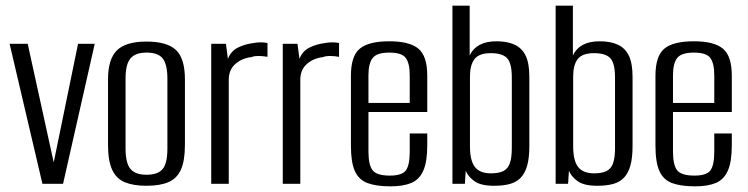

<svg xmlns="http://www.w3.org/2000/svg" viewBox="-20 -650 2644 679"><path d="M130 0 14 -495H78L171 -71H169L256 -495H315L203 0Z M498 7Q452 7 421.5 -5.5Q391 -18 376.5 -50Q362 -82 362 -138V-369Q362 -441 393.5 -472Q425 -503 498 -503Q571 -503 602.5 -473Q634 -443 634 -369V-138Q634 -82 620 -50.5Q606 -19 576 -6Q546 7 498 7ZM498 -32Q538 -32 555 -52Q572 -72 572 -125V-372Q572 -421 556 -442.5Q540 -464 498 -464Q459 -464 441.5 -443.5Q424 -423 424 -372V-125Q424 -73 441.5 -52.5Q459 -32 498 -32Z M727 0V-495H779L786 -442Q797 -470 822 -482Q847 -494 872 -497Q900 -503 926 -498V-449Q922 -450 912 -451Q902 -452 890.5 -452Q879 -452 869 -448Q835 -444 812 -423.5Q789 -403 789 -368V0Z M980 0V-495H1032L1039 -442Q1050 -470 1075 -482Q1100 -494 1125 -497Q1153 -503 1179 -498V-449Q1175 -450 1165 -451Q1155 -452 1143.5 -452Q1132 -452 1122 -448Q1088 -444 1065 -423.5Q1042 -403 1042 -368V0Z M1361 9Q1311 9 1280 -2.5Q1249 -14 1235 -45Q1221 -76 1221 -135V-382Q1221 -452 1252.5 -478Q1284 -504 1357 -504Q1428 -504 1459.5 -478Q1491 -452 1491 -382V-254H1283V-114Q1283 -66 1298 -47.5Q1313 -29 1359 -29Q1401 -29 1415 -47Q1429 -65 1429 -114V-178H1491V-136Q1491 -78 1477 -46.5Q1463 -15 1434.5 -3Q1406 9 1361 9ZM1283 -286H1429V-384Q1429 -426 1415 -445Q1401 -464 1357 -464Q1313 -464 1298 -445Q1283 -426 1283 -384Z M1727 7Q1680 7 1657.5 -9.5Q1635 -26 1627 -46L1624 0H1580V-630H1641V-454Q1653 -479 1676.5 -491.5Q1700 -504 1736 -504Q1774 -504 1800 -492Q1826 -480 1839 -453Q1852 -426 1852 -378V-133Q1852 -92 1844.5 -65Q1837 -38 1822 -22Q1807 -6 1783.5 0.5Q1760 7 1727 7ZM1716 -37Q1744 -37 1760 -45Q1776 -53 1783 -72.5Q1790 -92 1790 -127V-376Q1790 -426 1773.5 -444Q1757 -462 1716 -462Q1674 -462 1658 -441Q1642 -420 1642 -380V-133Q1642 -82 1659.5 -59.5Q1677 -37 1716 -37Z M2092 7Q2045 7 2022.5 -9.5Q2000 -26 1992 -46L1989 0H1945V-630H2006V-454Q2018 -479 2041.5 -491.5Q2065 -504 2101 -504Q2139 -504 2165 -492Q2191 -480 2204 -453Q2217 -426 2217 -378V-133Q2217 -92 2209.5 -65Q2202 -38 2187 -22Q2172 -6 2148.5 0.5Q2125 7 2092 7ZM2081 -37Q2109 -37 2125 -45Q2141 -53 2148 -72.5Q2155 -92 2155 -127V-376Q2155 -426 2138.5 -444Q2122 -462 2081 -462Q2039 -462 2023 -441Q2007 -420 2007 -380V-133Q2007 -82 2024.5 -59.5Q2042 -37 2081 -37Z M2438 9Q2388 9 2357 -2.5Q2326 -14 2312 -45Q2298 -76 2298 -135V-382Q2298 -452 2329.5 -478Q2361 -504 2434 -504Q2505 -504 2536.5 -478Q2568 -452 2568 -382V-254H2360V-114Q2360 -66 2375 -47.5Q2390 -29 2436 -29Q2478 -29 2492 -47Q2506 -65 2506 -114V-178H2568V-136Q2568 -78 2554 -46.5Q2540 -15 2511.5 -3Q2483 9 2438 9ZM2360 -286H2506V-384Q2506 -426 2492 -445Q2478 -464 2434 -464Q2390 -464 2375 -445Q2360 -426 2360 -384Z"/></svg>

Font: Alumni Sans Thin
Style: Regular
Weight: 400
Version: Version 1.018